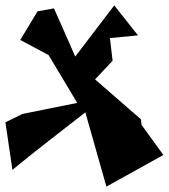

<svg xmlns="http://www.w3.org/2000/svg" viewBox="-39 -619 625 711"><path d="M261 -361 161 -588 100 -577 36 -471 141 -415 247 -238 44 -197 -19 -166 7 10C95 -63 187 -132 277 -203L355 72L566 -45L485 -157L483 -177L313 -325L378 -394L368 -478L472 -488L384 -599L208 -368Z"/></svg>

Font: Asimov Silicon
Style: Regular
Weight: 400
Designer: Google
Version: Version 2.000980; 2014